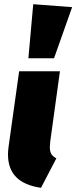

<svg xmlns="http://www.w3.org/2000/svg" viewBox="-20 -873 363 913"><path d="M219 -201Q217 -179 217 -173Q217 -153 224 -141Q231 -129 248 -120L175 20Q18 -2 18 -138Q18 -156 21 -177L71 -534H265ZM323 -839 237 -596H115L138 -853Z"/></svg>

Font: FiraGO Heavy
Style: Italic
Weight: 900
Italic angle: -8°
Designer: bBox Type GmbH
Foundry: bBox Type GmbH
Version: Version 1.001